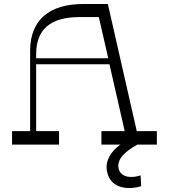

<svg xmlns="http://www.w3.org/2000/svg" viewBox="-20 -720 841 956"><path d="M664 0H761V-67H661L517 -700H394C224 -700 130 -619 130 -467V-67H40V0H274V-67H160V-400H525L601 -67H485V0H579C534 33 504 78 512 128C528 234 643 221 683 207L680 153C644 166 583 169 571 120C559 71 608 31 664 0ZM160 -430V-450C160 -575 232 -635 377 -635H472L519 -430Z"/></svg>

Font: Space Cowgirl Light
Style: Regular
Weight: 300
Designer: Valery Marier
Foundry: Valery Marier
Version: Version 1.000;hotconv 1.0.109;makeotfexe 2.5.65596